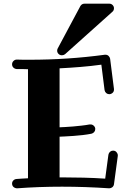

<svg xmlns="http://www.w3.org/2000/svg" viewBox="-20 -1019 699 1048"><path d="M602.1 -13.2Q600.6 -3.4 593.3 2.7Q585.9 8.8 576.2 8.8H575.2Q443.8 0 318.8 0Q191.9 0 74.2 8.8H71.8Q60.5 7.8 53.2 1Q45.9 -5.9 45.9 -17.1Q45.9 -26.9 52.7 -33.9Q59.6 -41 69.8 -42Q85.4 -43.5 101.3 -44.2Q117.2 -44.9 132.8 -45.9V-641.1Q117.2 -642.1 101.8 -642.1Q86.4 -642.1 70.8 -642.1Q60.5 -643.1 53.2 -650.1Q45.9 -657.2 45.9 -668Q45.9 -678.7 53.7 -686.3Q61.5 -693.8 71.8 -693.8Q90.3 -692.9 107.7 -692.9Q125 -692.9 142.1 -692.9Q246.1 -692.9 348.1 -699.7Q450.2 -706.5 551.8 -720.2H556.2Q565.9 -720.2 572.8 -713.6Q579.6 -707 581.1 -698.2L602.1 -533.2V-529.8Q602.1 -518.6 594 -511.7Q585.9 -504.9 576.2 -504.9Q566.9 -504.9 559.8 -511Q552.7 -517.1 550.8 -526.9L533.2 -666Q476.6 -658.2 419.7 -653.6Q362.8 -648.9 305.2 -646V-324.2Q316.9 -324.7 336.4 -325.7Q356 -326.7 378.7 -328.6Q401.4 -330.6 425 -333.3Q448.7 -335.9 469.2 -339.8H474.1Q484.4 -339.8 492.2 -332.3Q500 -324.7 500 -314.9Q500 -305.2 494.1 -298.3Q488.3 -291.5 479 -289.1Q456.5 -284.7 430.9 -281.7Q405.3 -278.8 381.1 -277.1Q356.9 -275.4 336.9 -274.4Q316.9 -273.4 305.2 -272.9V-50.8H318.8Q377 -50.8 435.8 -49.3Q494.6 -47.9 554.2 -43.9L571.8 -174.8Q573.7 -184.6 580.8 -190.7Q587.9 -196.8 597.2 -196.8Q608.9 -196.8 616 -188.5Q623 -180.2 623 -171.9V-168ZM602.1 -974.1Q602.1 -961.4 592.8 -954.1L335 -723.1Q327.6 -717.3 317.9 -717.3Q306.6 -717.3 299.3 -724.9Q292 -732.4 292 -742.2Q292 -749 294.9 -754.4L418.9 -986.3Q426.8 -999 441.9 -999H576.2Q587.4 -999 594.7 -991.5Q602.1 -983.9 602.1 -974.1Z"/></svg>

Font: Ribeye
Style: Regular
Weight: 400
Designer: Astigmatic (AOETI)
Foundry: Astigmatic (AOETI)
Version: Version 1.000